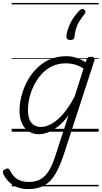

<svg xmlns="http://www.w3.org/2000/svg" viewBox="-80 -905 698 1319"><path d="M114 394Q53 394 10 367Q-33 340 -56 293Q-61 282 -59.5 273Q-58 264 -44 257Q-33 251 -25 253Q-17 255 -12 265Q10 310 42 327.5Q74 345 119 345Q167 345 200.5 325Q234 305 258.5 263.5Q283 222 303 157L391 -114Q355 -64 318 -35.5Q281 -7 248 5Q215 17 188 17Q146 17 116 -3Q86 -23 70 -59.5Q54 -96 54 -146Q54 -190 66.5 -241Q79 -292 104 -341Q129 -390 167.5 -430.5Q206 -471 258 -495Q310 -519 377 -519Q410 -519 444.5 -508Q479 -497 509 -477L514 -495Q518 -507 524.5 -511Q531 -515 544 -515Q562 -515 567 -507.5Q572 -500 568 -488L357 160Q330 242 298.5 293.5Q267 345 223 369.5Q179 394 114 394ZM202 -33Q237 -33 276 -55.5Q315 -78 355 -124Q395 -170 433 -243L494 -434Q459 -456 429.5 -463Q400 -470 373 -470Q319 -470 277 -449.5Q235 -429 204 -394Q173 -359 152.5 -317Q132 -275 122 -231.5Q112 -188 112 -150Q112 -114 121.5 -87.5Q131 -61 151 -47Q171 -33 202 -33ZM498 -839Q506 -833 507 -825.5Q508 -818 501 -809Q482 -785 467.5 -762.5Q453 -740 444 -713.5Q435 -687 432 -653Q431 -641 423.5 -635.5Q416 -630 403 -630Q390 -630 383 -636.5Q376 -643 376 -654Q378 -689 399.5 -737.5Q421 -786 465 -832Q473 -840 481.5 -843Q490 -846 498 -839ZM0 365H598V375H0ZM0 -20H598V0H0ZM0 -505H598V-500H0ZM0 -885H598V-875H0Z"/></svg>

Font: Playwrite DK Uloopet Guides
Style: Regular
Weight: 400
Designer: Veronika Burian, José Scaglione
Foundry: TypeTogether
Version: Version 1.003